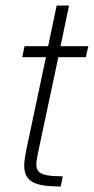

<svg xmlns="http://www.w3.org/2000/svg" viewBox="-20 -678 341 698"><path d="M201 0Q166 0 141 -3.5Q116 -7 100 -15.5Q84 -24 76 -38.5Q68 -53 68 -77Q68 -84 69 -93Q70 -102 72 -113.5Q74 -125 77 -140L147 -470H61L69 -510H155L186 -658H231L200 -510H301L292 -470H192L120 -131Q118 -121 116 -111Q114 -101 113 -93Q112 -85 112 -80Q112 -62 122 -53Q132 -44 153 -40.5Q174 -37 208 -37Z"/></svg>

Font: Saira SemiCondensed ExtraLight
Style: Italic
Weight: 250
Width: 4
Italic angle: -12°
Designer: Hector Gatti with collaboration of the Omnibus-Type team
Foundry: Omnibus-Type
Version: Version 1.101